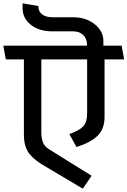

<svg xmlns="http://www.w3.org/2000/svg" viewBox="-31 -955 768 1157"><path d="M285 -851H411Q487 -851 539.5 -809Q592 -767 592 -708V-680H702L717 -597H599V-250Q599 -180 558.5 -138.5Q518 -97 430 -69L387 -147Q444 -167 469 -192Q494 -217 494 -272V-597H218V-154Q218 -126 227 -99.5Q236 -73 264 -56Q327 -16 392 24Q457 64 521 104L468 182L239 46Q178 12 145.5 -29Q113 -70 113 -145V-597H4Q0 -618 -3.5 -638.5Q-7 -659 -11 -680H493V-689Q493 -721 471 -743.5Q449 -766 410 -766H286Q205 -766 155 -805.5Q105 -845 105 -906V-935Q129 -931 152.5 -927Q176 -923 200 -919Q200 -885 223.5 -868Q247 -851 285 -851Z"/></svg>

Font: Palanquin Medium
Style: Regular
Weight: 500
Designer: Pria Ravichandran
Version: Version 1.0.4